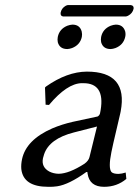

<svg xmlns="http://www.w3.org/2000/svg" viewBox="-20 -718 541 748"><path d="M470.2 -653.8H226.1Q214.4 -655.3 216.3 -668.9Q219.7 -686 235.8 -695.3Q240.7 -697.8 244.1 -698.2H489.3Q502 -696.8 500.5 -684.1Q496.6 -666 479 -656.7Q474.1 -654.3 470.2 -653.8ZM205.1 -574.2Q211.4 -605 242.2 -617.7Q252.9 -621.6 262.2 -622.1Q291 -622.1 298.3 -595.2Q300.8 -584.5 298.8 -574.2Q292 -543 260.7 -530.8Q251 -527.3 242.2 -526.9Q212.4 -526.9 205.1 -553.7Q203.1 -564 205.1 -574.2ZM374 -574.2Q380.4 -605 411.1 -617.7Q421.9 -621.6 431.2 -622.1Q460 -622.1 467.8 -595.2Q470.2 -584.5 467.8 -574.2Q460.9 -543 429.7 -530.8Q419.9 -527.3 411.1 -526.9Q381.3 -526.9 374 -553.7Q372.1 -564 374 -574.2ZM357.9 -225.1 268.1 -202.1Q172.4 -177.7 151.9 -117.2Q149.4 -109.4 147.5 -102.1Q140.1 -67.4 171.9 -49.8Q188 -41.5 208.5 -41Q249 -41.5 309.1 -80.1Q325.2 -91.8 328.6 -106ZM320.3 -47.9H316.4Q248.5 1 202.6 7.8Q186.5 10.3 168 9.8Q70.8 9.8 63 -59.6Q61.5 -77.6 65.9 -98.1Q82 -173.3 183.6 -217.8Q220.2 -233.4 262.7 -243.2L360.4 -264.2Q367.2 -268.1 369.6 -275.9Q393.1 -387.2 314.5 -393.6Q307.1 -394 298.8 -394Q241.2 -393.1 170.9 -309.1L157.7 -310.1L155.3 -377L159.2 -380.9Q241.2 -438.5 318.4 -439Q479.5 -439 450.2 -284.2Q449.2 -279.8 448.7 -276.9Q447.8 -272.5 438 -231Q417.5 -144.5 414.1 -126Q401.4 -63.5 414.1 -47.9Q421.4 -40.5 441.9 -40.5Q454.6 -41 469.7 -45.9L472.2 -21Q435.5 9.8 385.7 9.8Q329.1 9.8 321.3 -41Q320.8 -44.9 320.3 -47.9Z"/></svg>

Font: Linux Biolinum Slanted O
Style: Slanted
Weight: 400
Designer: Philipp H. Poll
Foundry: Philipp H. Poll
Version: Version 1.0.4